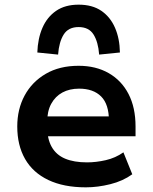

<svg xmlns="http://www.w3.org/2000/svg" viewBox="-20 -793 654 823"><path d="M348 10Q253 10 187 -21.5Q121 -53 87.5 -111.5Q54 -170 54 -251Q54 -325 85.5 -383.5Q117 -442 176 -476.5Q235 -511 317 -511Q391 -511 446 -479.5Q501 -448 531 -390Q561 -332 561 -251V-209H161V-294H462L447 -275Q447 -346 413.5 -379.5Q380 -413 319 -413Q278 -413 247.5 -396.5Q217 -380 199.5 -348Q182 -316 182 -267V-253Q182 -198 201.5 -163.5Q221 -129 259 -113Q297 -97 353 -97Q392 -97 433.5 -106.5Q475 -116 509 -140L547 -46Q507 -17 453 -3.5Q399 10 348 10ZM229 -559 140 -568Q142 -628 162 -674Q182 -720 220.5 -746.5Q259 -773 317 -773Q376 -773 414.5 -746.5Q453 -720 473 -674Q493 -628 494 -568L405 -559Q401 -613 381 -645Q361 -677 317 -677Q273 -677 253 -645Q233 -613 229 -559Z"/></svg>

Font: Nunito Sans 7pt
Style: Bold
Weight: 700
Designer: Vernon Adams
Foundry: Vernon Adams
Version: Version 3.101;gftools[0.9.27]